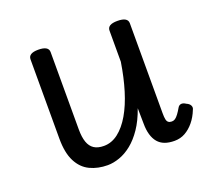

<svg xmlns="http://www.w3.org/2000/svg" viewBox="-97 -635 840 772"><g transform="rotate(-20 323.0 -249.0)"><path d="M241 17Q199 17 165.5 1Q132 -15 113 -52Q94 -89 94 -150V-489Q94 -502 104.5 -508.5Q115 -515 136 -515Q158 -515 169 -508.5Q180 -502 180 -489V-158Q180 -125 187.5 -103.5Q195 -82 211 -71.5Q227 -61 253 -61Q286 -61 314.5 -83Q343 -105 366 -144.5Q389 -184 405.5 -238Q422 -292 432 -356V-489Q432 -502 442.5 -508.5Q453 -515 475 -515Q497 -515 508 -508.5Q519 -502 519 -489V-104Q519 -87 521 -77.5Q523 -68 528.5 -64Q534 -60 543 -60Q551 -60 557.5 -64.5Q564 -69 571.5 -79Q579 -89 587 -103Q592 -112 601 -113.5Q610 -115 622 -107Q634 -102 638.5 -93Q643 -84 638 -75Q627 -47 610 -26.5Q593 -6 572.5 5.5Q552 17 527 17Q503 17 485.5 10.5Q468 4 456.5 -9.5Q445 -23 439 -43.5Q433 -64 433 -91L432 -157Q415 -109 392.5 -76Q370 -43 344.5 -22.5Q319 -2 292 7.5Q265 17 241 17Z"/></g></svg>

Font: Playwrite AT
Style: Regular
Weight: 400
Designer: Veronika Burian, José Scaglione
Foundry: TypeTogether
Version: Version 1.002